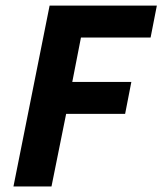

<svg xmlns="http://www.w3.org/2000/svg" viewBox="-20 -672 585 692"><path d="M28.5 0 158.8 -651.8H545.3L522.8 -536.8H271.8L240.5 -376.7H453.4L431 -261.7H218.4L165.6 0Z"/></svg>

Font: Source Sans Variable
Style: Italic
Weight: 200
Italic angle: -11°
Designer: Paul D. Hunt
Foundry: Adobe Systems Incorporated
Version: Version 3.006;hotconv 1.0.111;makeotfexe 2.5.65597